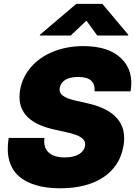

<svg xmlns="http://www.w3.org/2000/svg" viewBox="-20 -979 709 1007"><path d="M475.9 -500Q479 -536.2 458.3 -555.8Q437.5 -575.3 390.6 -575.3Q346.6 -575.3 322.6 -560.4Q298.7 -545.5 294 -519.9Q287.6 -494.7 308.9 -477.8Q330.3 -460.9 380.7 -450.3L437.5 -437.5Q657 -389.2 627.8 -214.5Q609.7 -107.6 522.4 -49.5Q435 8.5 295.5 8.5Q223.7 8.5 169.2 -7.5Q114.7 -23.4 78.5 -55.2Q42.3 -87 28.4 -137.8Q14.6 -188.6 25.6 -255.7H213.1Q206.7 -206 234.7 -179.7Q262.8 -153.4 319.6 -153.4Q366.1 -153.4 394 -170.1Q421.9 -186.8 426.1 -214.5Q430.4 -239.3 408 -256.2Q385.7 -273.1 328.1 -285.5L258.5 -301.1Q59.3 -346.9 85.2 -505.7Q96.6 -574.2 142.6 -627.1Q188.6 -680 260.1 -708.6Q331.7 -737.2 417.6 -737.2Q549.4 -737.2 616.1 -672.6Q682.9 -608 664.8 -500ZM350.9 -792.6H188.9L189.6 -796.9L380.3 -958.8H516.7L652.7 -796.9L652 -792.6H490.1L433.2 -870.7Z"/></svg>

Font: Karasuma Gothic
Style: Italic
Weight: 900
Italic angle: -9.39999°
Designer: Rasmus Andersson / Ryoko Nishizuka
Foundry: Genbu
Version: Version 1.00